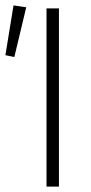

<svg xmlns="http://www.w3.org/2000/svg" viewBox="-43 -690 335 710"><path d="M129 0V-659H175V0ZM-23 -486 7 -670 54 -663 10 -479Z"/></svg>

Font: hySource Sans Pro Light
Style: Regular
Weight: 300
Designer: Paul D. Hunt
Foundry: Adobe Systems Incorporated
Version: Version 2.021;PS 2.000;hotconv 1.0.86;makeotf.lib2.5.63406